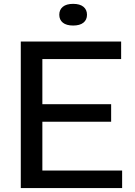

<svg xmlns="http://www.w3.org/2000/svg" viewBox="-20 -950 680 970"><path d="M194 -88.5H597V0H85V-740H592V-651.5H194V-423.5H541.5V-335H194ZM279.5 -875.5Q279.5 -901 297.5 -915.8Q315.5 -930.5 349.5 -930.5Q383.5 -930.5 401.5 -915.8Q419.5 -901 419.5 -875.5Q419.5 -850 401.5 -835.5Q383.5 -821 349.5 -821Q315.5 -821 297.5 -835.5Q279.5 -850 279.5 -875.5Z"/></svg>

Font: Encode Sans Semi Expanded Medium
Style: Regular
Weight: 500
Width: 6
Designer: Multiple Designers
Foundry: Impallari Type
Version: Version 2.000